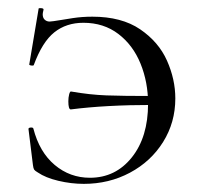

<svg xmlns="http://www.w3.org/2000/svg" viewBox="-20 -440 486 472"><path d="M411 -198Q411 -139 381 -91Q351 -43 299.5 -15.5Q248 12 186 12Q155 12 123.5 4.5Q92 -3 73 -16Q66 -20 64 -23Q62 -26 61 -34L50 -123Q50 -126 55.5 -126.5Q61 -127 62 -124Q77 -66 114.5 -34.5Q152 -3 201 -3Q264 -3 304 -53Q344 -103 344 -185Q344 -238 325.5 -283.5Q307 -329 271 -356.5Q235 -384 185 -384Q143 -384 113.5 -360.5Q84 -337 63 -280Q62 -278 56.5 -279Q51 -280 52 -282L75 -419Q75 -420 79 -420Q88 -420 87 -416Q85 -408 85 -405Q85 -396 90 -391.5Q95 -387 102 -387Q107 -387 131 -391Q136 -392 159 -395.5Q182 -399 207 -399Q279 -399 324.5 -368Q370 -337 390.5 -291Q411 -245 411 -198ZM355 -204V-182Q240 -182 154 -171Q148 -171 148 -191Q148 -200 150 -208Q152 -216 155 -215Q201 -207 241.5 -205.5Q282 -204 355 -204Z"/></svg>

Font: Cormorant
Style: Regular
Weight: 400
Designer: Christian Thalmann (Catharsis Fonts)
Foundry: Catharsis Fonts
Version: Version 4.000